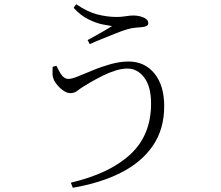

<svg xmlns="http://www.w3.org/2000/svg" viewBox="-20 -825 1040 905"><path d="M246 -515Q256 -494 264.5 -480Q273 -466 282.5 -459.5Q292 -453 303 -453Q318 -453 349 -465.5Q380 -478 419.5 -494.5Q459 -511 502.5 -523Q546 -535 586 -535Q662 -535 708 -478.5Q754 -422 754 -325Q754 -216 700.5 -138Q647 -60 550 -11Q453 38 323 60L314 36Q497 -7 594.5 -97.5Q692 -188 692 -336Q692 -418 659.5 -460Q627 -502 580 -502Q555 -502 524.5 -492.5Q494 -483 465 -468.5Q436 -454 411.5 -440Q387 -426 373 -417Q357 -407 343.5 -396.5Q330 -386 312 -386Q297 -386 281.5 -396Q266 -406 253.5 -420Q241 -434 235 -446Q228 -462 227.5 -476Q227 -490 228 -510ZM327 -788 339 -805Q394 -768 440.5 -756.5Q487 -745 531 -745Q550 -745 572.5 -748.5Q595 -752 608 -752Q625 -752 641 -748Q657 -744 668 -736Q679 -728 679 -716Q679 -707 670.5 -702.5Q662 -698 648 -697Q637 -696 619 -694.5Q601 -693 580 -687Q556 -680 524 -667Q492 -654 459.5 -641Q427 -628 403 -617L393 -636Q415 -648 435.5 -659.5Q456 -671 475 -682Q494 -693 508 -702Q493 -704 463 -710Q433 -716 396.5 -734Q360 -752 327 -788Z"/></svg>

Font: Early Summer Mincho Light
Style: Regular
Weight: 300
Designer: GuiWonder
Version: Version 1.002